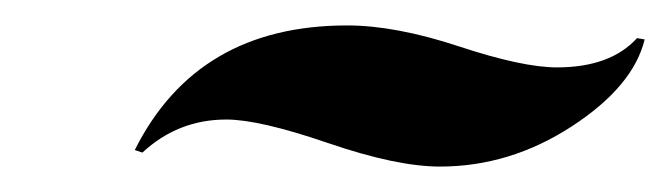

<svg xmlns="http://www.w3.org/2000/svg" viewBox="-20 -700 527 151"><path d="M86 -582Q135 -680 253 -680Q291 -680 341 -663.5Q391 -647 418 -647Q460 -647 481 -670L487 -669Q478 -632 429.5 -600.5Q381 -569 326 -569Q292 -569 238 -587.5Q184 -606 158 -606Q120 -606 92 -580Z"/></svg>

Font: Lobster Two
Style: Bold Italic
Weight: 700
Designer: Pablo Impallari
Foundry: Pablo Impallari. www.impallari.com
Version: Version 1.006